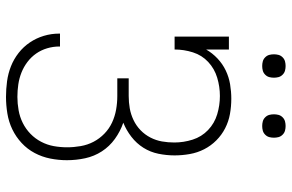

<svg xmlns="http://www.w3.org/2000/svg" viewBox="-186 -778 972 640"><g transform="rotate(90 300.0 -458.0)"><path d="M303 8Q277 8 251 4.5Q225 1 201 -8.5Q177 -18 156.5 -34Q136 -50 121.5 -71.5Q107 -93 99.5 -118Q92 -143 92 -169Q92 -170 92 -170.5Q92 -171 92 -172H135Q135 -171 135 -170.5Q135 -170 135 -170Q135 -149 141 -129Q147 -109 158.5 -92.5Q170 -76 186.5 -63.5Q203 -51 222 -43.5Q241 -36 261.5 -33Q282 -30 303 -30Q325 -30 347.5 -34Q370 -38 390 -48Q410 -58 426 -73.5Q442 -89 452.5 -109Q463 -129 467 -151Q471 -173 471 -196Q471 -218 467 -241Q463 -264 452.5 -284Q442 -304 425.5 -320Q409 -336 388.5 -345.5Q368 -355 345.5 -359Q323 -363 300 -363H241V-401H300Q321 -401 341 -404.5Q361 -408 380 -417Q399 -426 414 -440.5Q429 -455 438.5 -473.5Q448 -492 451.5 -512Q455 -532 455 -553Q455 -584 445.5 -614Q436 -644 413.5 -665.5Q391 -687 361 -696Q331 -705 300 -705Q269 -705 239 -696Q209 -687 186.5 -666Q164 -645 154.5 -615Q145 -585 145 -554H102V-735H145V-659Q157 -680 175 -697Q193 -714 215 -724.5Q237 -735 261 -739Q285 -743 309 -743Q335 -743 360 -738.5Q385 -734 407.5 -722.5Q430 -711 448 -693Q466 -675 477.5 -652.5Q489 -630 493.5 -604.5Q498 -579 498 -554Q498 -527 492.5 -500Q487 -473 472.5 -450Q458 -427 436 -410Q414 -393 389 -383Q418 -373 443 -355Q468 -337 484.5 -311.5Q501 -286 507.5 -256Q514 -226 514 -195Q514 -167 508.5 -139.5Q503 -112 490 -87.5Q477 -63 456.5 -44Q436 -25 411 -13Q386 -1 358 3.5Q330 8 303 8ZM400 -846Q392 -846 384.5 -848Q377 -850 371 -856Q365 -862 363 -869.5Q361 -877 361 -885Q361 -893 363 -900.5Q365 -908 371 -914Q377 -920 384.5 -922Q392 -924 400 -924Q408 -924 415.5 -922Q423 -920 429 -914Q435 -908 437 -900.5Q439 -893 439 -885Q439 -877 437 -869.5Q435 -862 429 -856Q423 -850 415.5 -848Q408 -846 400 -846ZM200 -846Q192 -846 184.5 -848Q177 -850 171 -856Q165 -862 163 -869.5Q161 -877 161 -885Q161 -893 163 -900.5Q165 -908 171 -914Q177 -920 184.5 -922Q192 -924 200 -924Q208 -924 215.5 -922Q223 -920 229 -914Q235 -908 237 -900.5Q239 -893 239 -885Q239 -877 237 -869.5Q235 -862 229 -856Q223 -850 215.5 -848Q208 -846 200 -846Z"/></g></svg>

Font: Iosevka Slab XLtEx
Style: Regular
Weight: 200
Width: 7
Monospace: yes
Designer: Belleve Invis
Foundry: Belleve Invis
Version: Version 11.1.0; ttfautohint (v1.8.3)